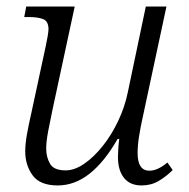

<svg xmlns="http://www.w3.org/2000/svg" viewBox="-20 -556 576 586"><path d="M156 10Q102 10 79.5 -21Q57 -52 57 -94Q57 -117 62.5 -147.5Q68 -178 75 -208L120 -417Q123 -431 125.5 -445.5Q128 -460 128 -467Q128 -491 112 -497.5Q96 -504 68 -504H54L60 -536H208L140 -220Q133 -187 127 -155.5Q121 -124 121 -102Q121 -77 132.5 -56.5Q144 -36 180 -36Q208 -36 237.5 -56.5Q267 -77 294 -111Q321 -145 341 -187.5Q361 -230 370 -274L425 -536H488L416 -200Q409 -169 404.5 -140.5Q400 -112 400 -89Q400 -35 436 -35Q461 -35 491 -60L507 -37Q487 -17 464 -3.5Q441 10 412 10Q377 10 358.5 -13Q340 -36 340 -77Q340 -88 341 -102.5Q342 -117 344 -132H339Q299 -62 253.5 -26Q208 10 156 10Z"/></svg>

Font: Noto Serif SemiCondensed Light
Style: Italic
Weight: 300
Width: 4
Italic angle: -12°
Designer: Monotype Design Team
Foundry: Monotype Imaging Inc.
Version: Version 2.013; ttfautohint (v1.8.4.7-5d5b)